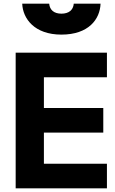

<svg xmlns="http://www.w3.org/2000/svg" viewBox="-20 -1034 629 1054"><path d="M66 0H567V-135H221V-306H547V-441H221V-610H567V-745H66ZM102 -1014C105 -932 169 -844 317 -844C466 -844 529 -928 532 -1014H385C382 -979 358 -959 317 -959C277 -959 253 -979 250 -1014Z"/></svg>

Font: Mluvka ExtraBold
Style: Regular
Weight: 800
Designer: Modified by Jiří Krblich, Original typeface by Gumpita Rahayu
Foundry: Gumpita Rahayu & Jiří Krblich
Version: Version 2.000;Glyphs 3.1.1 (3134)